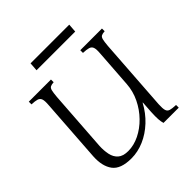

<svg xmlns="http://www.w3.org/2000/svg" viewBox="-218 -982 1158 1158"><g transform="rotate(-45 360.5 -403.0)"><path d="M246 15Q155 15 121 -31Q87 -77 92 -158L120 -565Q123 -600 117.5 -615.5Q112 -631 96 -636Q80 -641 50 -642V-665H239V-642Q220 -641 210.5 -636Q201 -631 197 -615.5Q193 -600 190 -565L163 -175Q161 -137 168 -103.5Q175 -70 197.5 -50Q220 -30 264 -30Q312 -30 360 -53.5Q408 -77 448 -118Q488 -159 513.5 -211.5Q539 -264 543 -322L560 -565Q563 -600 557.5 -615.5Q552 -631 535.5 -636Q519 -641 489 -642V-665H674V-642Q655 -641 645.5 -636Q636 -631 632 -615.5Q628 -600 625 -565L593 -100Q591 -65 596 -49Q601 -33 617.5 -28.5Q634 -24 664 -23V0H534Q529 -16 527.5 -38.5Q526 -61 528 -100L533 -175H531Q500 -117 454 -74Q408 -31 354.5 -8Q301 15 246 15ZM221 -821H551L547 -766H217Z"/></g></svg>

Font: Bona Nova
Style: Italic
Weight: 400
Italic angle: -4°
Designer: Mateusz Machalski
Foundry: Capitalics
Version: Version 4.001; ttfautohint (v1.8.3)